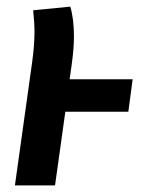

<svg xmlns="http://www.w3.org/2000/svg" viewBox="-20 -559 430 579"><path d="M367 -222H177L146 0H25L77 -372Q84 -422 84 -464Q84 -490 80 -528L192 -539Q203 -502 203 -449Q203 -415 197 -370L190 -320H380Z"/></svg>

Font: Fira Sans Extra Condensed Medium
Style: Italic
Weight: 500
Width: 3
Italic angle: -8°
Designer: Carrois Corporate & Edenspiekermann AG
Foundry: Carrois Corporate GbR & Edenspiekermann AG
Version: Version 4.203